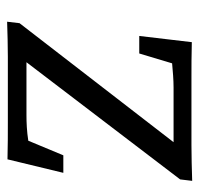

<svg xmlns="http://www.w3.org/2000/svg" viewBox="-30 -514 547 526"><g transform="rotate(90 243.0 -251.5)"><path d="M96 -504 79 -360H127L154 -450C175 -452 200 -454 220 -454H370L44 -32L40 2C71 1 105 0 136 0H316C347 0 379 0 417 1L454 -152H406L366 -56C340 -52 317 -51 295 -51H151L472 -472L476 -505C443 -504 410 -503 378 -503H194C164 -503 133 -503 96 -504Z"/></g></svg>

Font: TPK Tissa Web
Style: Italic
Weight: 400
Italic angle: -7°
Designer: Jacques Le Bailly, Suppakit Chalermlarp | Katatrad Co.,Ltd.
Foundry: Jacques Le Bailly, Cadson Demak Co.,Ltd.
Version: Version 5.000;Glyphs 3.1.2 (3151)